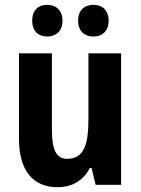

<svg xmlns="http://www.w3.org/2000/svg" viewBox="-20 -769 585 799"><path d="M114 -683C114 -639 140 -617 176 -617C213 -617 240 -640 240 -683C240 -726 213 -749 176 -749C140 -749 114 -727 114 -683ZM305 -683C305 -640 331 -617 369 -617C406 -617 432 -640 432 -683C432 -726 406 -749 369 -749C332 -749 305 -727 305 -683ZM484 -547H348V-275C348 -167 330 -108 258 -108C214 -108 196 -148 196 -228V-547H59V-190C59 -61 116 10 219 10C278 10 326 -16 354 -70H361L378 0H484Z"/></svg>

Font: Noto Sans Lao UI Cond
Style: Bold
Weight: 700
Width: 3
Designer: Monotype Design Team
Foundry: Monotype Imaging Inc.
Version: Version 2.000